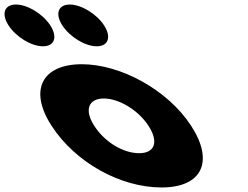

<svg xmlns="http://www.w3.org/2000/svg" viewBox="-329 -811 1093 846"><path d="M-258.8 -791C-309.8 -791 -324.3 -750 -291.3 -699C-258.2 -648 -190.7 -607 -139.7 -607C-88.7 -607 -74.2 -648 -107.3 -699C-140.3 -750 -207.8 -791 -258.8 -791ZM-21.8 -791C-72.8 -791 -87.3 -750 -54.3 -699C-21.2 -648 46.3 -607 97.3 -607C148.3 -607 162.8 -648 129.7 -699C96.7 -750 29.2 -791 -21.8 -791ZM-101.3 -256C-205 -416 -141.5 -528 31.5 -528C201.5 -528 410 -416 513.7 -256C616 -98 560.2 15 383.2 15C198.2 15 1 -98 -101.3 -256ZM86.7 -256C132 -186 212.4 -136 284.4 -136C353.4 -136 371 -186 325.7 -256C279.7 -327 194.3 -377 128.3 -377C61.3 -377 40.7 -327 86.7 -256Z"/></svg>

Font: Hussar
Style: BdOpOblSeven
Weight: 700
Foundry: Cannot Into Space Fonts
Version: Version 2.00